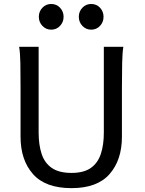

<svg xmlns="http://www.w3.org/2000/svg" viewBox="-20 -953 743 985"><path d="M512.7 -712.9H612.8Q607.9 -683.6 606.7 -629.9Q605.5 -576.2 605.5 -500.5V-251.5Q605.5 -132.3 542.2 -60.1Q479 12.2 346.7 12.2Q212.9 12.2 149.2 -60.1Q85.4 -132.3 85.4 -251.5V-500.5Q85.4 -572.8 84.5 -628.2Q83.5 -683.6 78.1 -712.9H178.2V-273.4Q178.2 -210 193.6 -163.3Q209 -116.7 245.8 -91.3Q282.7 -65.9 346.7 -65.9Q409.7 -65.9 445.8 -91.3Q481.9 -116.7 497.3 -163.3Q512.7 -210 512.7 -273.4ZM384.3 -866.7Q384.3 -894 402.6 -913.3Q420.9 -932.6 447.8 -932.6Q475.1 -932.6 493.2 -913.3Q511.2 -894 511.2 -866.7Q511.2 -839.8 493.2 -820.3Q475.1 -800.8 447.8 -800.8Q420.9 -800.8 402.6 -820.3Q384.3 -839.8 384.3 -866.7ZM179.2 -866.7Q179.2 -894 197.5 -913.3Q215.8 -932.6 242.7 -932.6Q270 -932.6 288.1 -913.3Q306.2 -894 306.2 -866.7Q306.2 -839.8 288.1 -820.3Q270 -800.8 242.7 -800.8Q215.8 -800.8 197.5 -820.3Q179.2 -839.8 179.2 -866.7Z"/></svg>

Font: Kanchenjunga
Style: Regular
Weight: 400
Designer: Becca Hirsbrunner Spalinger
Foundry: SIL International
Version: Version 2.001